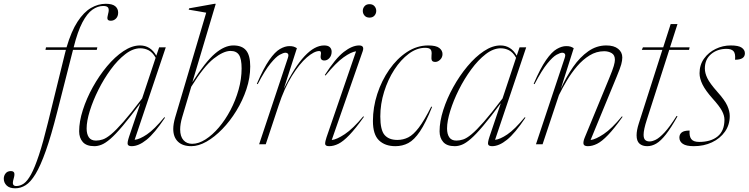

<svg xmlns="http://www.w3.org/2000/svg" viewBox="-173 -762 3954 1014"><path d="M129 -170.5Q97 -44.5 69 34.5Q41 113.5 14.8 156.8Q-11.5 200 -37.8 216.2Q-64 232.5 -92.5 232.5Q-123 232.5 -138 217.5Q-153 202.5 -153 182Q-153 165.5 -143.2 153.5Q-133.5 141.5 -116 141.5Q-101.5 141.5 -98 150.8Q-94.5 160 -101 182Q-107.5 204 -103.5 212.2Q-99.5 220.5 -87 220.5Q-66.5 220.5 -47.5 207.5Q-28.5 194.5 -9 159Q10.5 123.5 32.5 57.2Q54.5 -9 80.5 -115.5L169.5 -477.5Q172 -488.5 175 -498.5H67L70 -512H178.5Q203.5 -597 236.5 -647.5Q269.5 -698 307.5 -720Q345.5 -742 385.5 -742Q420.5 -742 435.8 -729Q451 -716 451 -695.5Q451 -675.5 439.5 -664Q428 -652.5 412.5 -652.5Q398.5 -652.5 395.2 -660.2Q392 -668 398 -689Q404 -710 398.8 -720.2Q393.5 -730.5 372.5 -730.5Q343 -730.5 315 -710.8Q287 -691 262 -643.5Q237 -596 216 -512H341L338 -498.5H212.5Z M509 -41 568.5 -217Q513 -142 474.8 -96.8Q436.5 -51.5 409.8 -28.5Q383 -5.5 363.2 2.2Q343.5 10 325.5 10Q283.5 10 264.2 -12Q245 -34 245 -68.5Q245 -120 264.5 -181Q284 -242 317.2 -302Q350.5 -362 392.2 -412Q434 -462 479 -492Q524 -522 566.5 -522Q622 -522 652.5 -468L667.5 -512H702.5L538 -23.5Q564 -26 602.8 -52Q641.5 -78 695 -143L698.5 -140.5Q643 -57.5 601 -23.8Q559 10 522.5 10Q505.5 10 501.8 1Q498 -8 509 -41ZM284.5 -83.5Q284.5 -54 296.2 -36.8Q308 -19.5 334 -19.5Q351 -19.5 369.5 -25.5Q388 -31.5 413.8 -52.8Q439.5 -74 479 -119Q518.5 -164 577.5 -242L649 -457Q632.5 -486 611.8 -496.5Q591 -507 568 -507Q529 -507 488.8 -476Q448.5 -445 412 -395.2Q375.5 -345.5 346.8 -288Q318 -230.5 301.2 -176.2Q284.5 -122 284.5 -83.5Z M916 -695Q902 -697.5 873.8 -702.5Q845.5 -707.5 823.5 -711L826 -718L960 -742H966.5L843 -328Q912 -436 962.5 -479Q1013 -522 1059.5 -522Q1105.5 -522 1127 -495.5Q1148.5 -469 1148.5 -411Q1148.5 -351 1128.5 -291Q1108.5 -231 1075.2 -176.8Q1042 -122.5 1001.2 -80.5Q960.5 -38.5 918 -14.2Q875.5 10 837.5 10Q791.5 10 766.8 -14Q742 -38 742 -81Q742 -107 752 -141.5ZM789 -142.5Q783.5 -124 781 -108Q778.5 -92 778.5 -78.5Q778.5 -41.5 795.8 -22Q813 -2.5 842 -2.5Q876 -2.5 912.5 -25.8Q949 -49 983 -89Q1017 -129 1044 -180.2Q1071 -231.5 1087 -288.2Q1103 -345 1103 -400.5Q1103 -451 1089.2 -472Q1075.5 -493 1044.5 -493Q1007 -493 955.2 -452.2Q903.5 -411.5 837 -304Z M1347 -455Q1352.5 -471 1348.2 -477.2Q1344 -483.5 1334 -483.5Q1324 -483.5 1304.2 -472.8Q1284.5 -462 1255.5 -426.5Q1226.5 -391 1188 -317.5L1183.5 -319.5Q1219 -402 1249 -445Q1279 -488 1305.5 -503.2Q1332 -518.5 1355.5 -518.5Q1369 -518.5 1377.8 -515.8Q1386.5 -513 1395 -507.5L1326 -293.5Q1437.5 -522 1539 -522Q1559.5 -522 1569 -512.8Q1578.5 -503.5 1578.5 -489Q1578.5 -469 1567 -455.8Q1555.5 -442.5 1540 -442.5Q1516.5 -442.5 1521 -470Q1523.5 -483.5 1521.2 -488Q1519 -492.5 1513.5 -492.5Q1486.5 -492.5 1447.5 -458.8Q1408.5 -425 1368.5 -360.8Q1328.5 -296.5 1298.5 -205L1230.5 0H1195.5Z M1743 -704.5Q1743 -718.5 1752.2 -729.2Q1761.5 -740 1778.5 -740Q1795.5 -740 1804.8 -729.2Q1814 -718.5 1814 -704.5Q1814 -690.5 1804.8 -679.8Q1795.5 -669 1778.5 -669Q1761.5 -669 1752.2 -679.8Q1743 -690.5 1743 -704.5ZM1551.5 -37 1707.5 -491Q1682 -488 1641.8 -459.5Q1601.5 -431 1546 -363L1542.5 -366Q1598.5 -453.5 1642.8 -487.8Q1687 -522 1723.5 -522Q1753 -522 1742.5 -491.5L1579 -22.5Q1605 -25 1648 -53.5Q1691 -82 1745.5 -147.5L1749 -145Q1704.5 -82.5 1672 -48.8Q1639.5 -15 1614.2 -2.5Q1589 10 1565.5 10Q1544.5 10 1544.2 -2.5Q1544 -15 1551.5 -37Z M2072.5 -509.5Q2028 -509.5 1985.8 -478Q1943.5 -446.5 1909.5 -394Q1875.5 -341.5 1855.5 -277Q1835.5 -212.5 1835.5 -147Q1835.5 -75 1858.2 -49Q1881 -23 1925.5 -23Q1956.5 -23 1983.2 -36.5Q2010 -50 2038.8 -87.8Q2067.5 -125.5 2104.5 -199L2109 -197.5Q2075 -112.5 2044.8 -67.8Q2014.5 -23 1983.5 -6.5Q1952.5 10 1915 10Q1860.5 10 1828.5 -20.8Q1796.5 -51.5 1796.5 -123Q1796.5 -195 1819.5 -265.8Q1842.5 -336.5 1883 -394.5Q1923.5 -452.5 1976.2 -487.2Q2029 -522 2088.5 -522Q2129.5 -522 2146.8 -508.8Q2164 -495.5 2164 -476.5Q2164 -459 2151.8 -447Q2139.5 -435 2126 -435Q2112 -435 2108 -442.8Q2104 -450.5 2106 -470.5Q2108.5 -491 2101.5 -500.2Q2094.5 -509.5 2072.5 -509.5Z M2412.5 -41 2472 -217Q2416.5 -142 2378.2 -96.8Q2340 -51.5 2313.2 -28.5Q2286.5 -5.5 2266.8 2.2Q2247 10 2229 10Q2187 10 2167.8 -12Q2148.5 -34 2148.5 -68.5Q2148.5 -120 2168 -181Q2187.5 -242 2220.8 -302Q2254 -362 2295.8 -412Q2337.5 -462 2382.5 -492Q2427.5 -522 2470 -522Q2525.5 -522 2556 -468L2571 -512H2606L2441.5 -23.5Q2467.5 -26 2506.2 -52Q2545 -78 2598.5 -143L2602 -140.5Q2546.5 -57.5 2504.5 -23.8Q2462.5 10 2426 10Q2409 10 2405.2 1Q2401.5 -8 2412.5 -41ZM2188 -83.5Q2188 -54 2199.8 -36.8Q2211.5 -19.5 2237.5 -19.5Q2254.5 -19.5 2273 -25.5Q2291.5 -31.5 2317.2 -52.8Q2343 -74 2382.5 -119Q2422 -164 2481 -242L2552.5 -457Q2536 -486 2515.2 -496.5Q2494.5 -507 2471.5 -507Q2432.5 -507 2392.2 -476Q2352 -445 2315.5 -395.2Q2279 -345.5 2250.2 -288Q2221.5 -230.5 2204.8 -176.2Q2188 -122 2188 -83.5Z M2650 -317.5 2645.5 -319.5Q2681 -402 2711 -445Q2741 -488 2767.5 -503.2Q2794 -518.5 2817.5 -518.5Q2831 -518.5 2839.8 -515.8Q2848.5 -513 2857 -507.5L2789 -293.5Q2818 -357 2854 -408.8Q2890 -460.5 2933.8 -491.2Q2977.5 -522 3029 -522Q3069.5 -522 3091.5 -504.2Q3113.5 -486.5 3113.5 -458.5Q3113.5 -442.5 3108 -422.2Q3102.5 -402 3084 -357.5L2946 -22.5Q2972.5 -25.5 3015.2 -54Q3058 -82.5 3111.5 -147.5L3115 -145Q3070.5 -82.5 3038 -48.8Q3005.5 -15 2980.2 -2.5Q2955 10 2931.5 10Q2910.5 10 2908.5 -2.5Q2906.5 -15 2915.5 -36.5L3044 -348Q3062.5 -392.5 3068.5 -413.5Q3074.5 -434.5 3074.5 -446Q3074.5 -471.5 3057.2 -481.5Q3040 -491.5 3018 -491.5Q2976.5 -491.5 2940.5 -469.2Q2904.5 -447 2874.5 -411.8Q2844.5 -376.5 2820.5 -336.2Q2796.5 -296 2779 -260L2692.5 0H2657.5L2809 -455Q2814.5 -471 2810.2 -477.2Q2806 -483.5 2796 -483.5Q2786 -483.5 2766.2 -472.8Q2746.5 -462 2717.5 -426.5Q2688.5 -391 2650 -317.5Z M3243 -129.5Q3226 -77 3226 -50.5Q3226 -31 3234.2 -23Q3242.5 -15 3258 -15Q3272 -15 3291 -24.5Q3310 -34 3336.8 -62.8Q3363.5 -91.5 3400.5 -150L3405 -147.5Q3370.5 -86 3343.5 -51.8Q3316.5 -17.5 3293 -3.8Q3269.5 10 3245 10Q3219.5 10 3204.2 -3.5Q3189 -17 3189 -47.5Q3189 -73.5 3200.5 -109.5L3325 -498.5H3216.5L3222.5 -512H3329.5L3369 -635H3405L3365.5 -512H3469L3466 -498.5H3361.5Z M3469 -72.5Q3466.5 -43 3477.5 -28Q3488.5 -12.5 3519.5 -12.5Q3581.5 -12.5 3617.2 -41.8Q3653 -71 3653 -130Q3653 -151.5 3640 -176.2Q3627 -201 3590 -242Q3553 -283.5 3537.2 -315.5Q3521.5 -347.5 3521.5 -375Q3521.5 -419.5 3545.2 -452.5Q3569 -485.5 3606.8 -503.8Q3644.5 -522 3686 -522Q3727.5 -522 3744.2 -510.2Q3761 -498.5 3761 -480.5Q3761 -446.5 3709 -446.5Q3712 -479.5 3701 -491.5Q3690 -504 3664 -504Q3615.5 -504 3582.5 -476.2Q3549.5 -448.5 3549.5 -400.5Q3549.5 -376 3562.8 -348.8Q3576 -321.5 3615.5 -277Q3655 -233 3668 -203.8Q3681 -174.5 3681 -149.5Q3681 -102.5 3655.5 -66.5Q3630 -30.5 3587 -10.2Q3544 10 3491.5 10Q3451 10 3433 -2.5Q3415 -15 3415 -35.5Q3415 -52.5 3427.2 -62.5Q3439.5 -72.5 3469 -72.5Z"/></svg>

Font: Newsreader 72pt ExtraLight
Style: Italic
Weight: 275
Italic angle: -17°
Designer: Hugues Gentile
Foundry: Production Type
Version: Version 1.003; ttfautohint (v1.8.3)